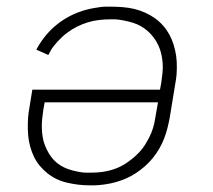

<svg xmlns="http://www.w3.org/2000/svg" viewBox="-20 -548 640 576"><path d="M249 8Q232 8 215 6Q198 4 181 0Q164 -4 149.5 -11Q135 -18 122.5 -28Q110 -38 99.5 -50.5Q89 -63 82 -77.5Q75 -92 70.5 -108.5Q66 -125 64.5 -141.5Q63 -158 63.5 -178.5Q64 -199 66 -211L77 -279H460L464 -301Q466 -315 467.5 -329.5Q469 -344 468 -358Q467 -372 464 -385.5Q461 -399 455.5 -411Q450 -423 442 -434Q434 -445 424 -454Q414 -463 402.5 -469.5Q391 -476 378 -480Q365 -484 349 -487Q333 -490 324 -490H311Q294 -490 277 -488Q260 -486 243.5 -481Q227 -476 211 -468Q195 -460 180.5 -449Q166 -438 151.5 -422Q137 -406 132 -396L125 -383L89 -399Q99 -418 112.5 -435.5Q126 -453 142.5 -467.5Q159 -482 177.5 -493Q196 -504 216 -511.5Q236 -519 260 -523.5Q284 -528 297 -528H313Q331 -528 349 -526.5Q367 -525 383.5 -521Q400 -517 415.5 -510Q431 -503 444.5 -493.5Q458 -484 469 -471.5Q480 -459 488 -444.5Q496 -430 501 -413.5Q506 -397 508.5 -380Q511 -363 510.5 -342Q510 -321 508 -310L489 -194Q486 -178 482 -162.5Q478 -147 472 -131.5Q466 -116 457.5 -101.5Q449 -87 438.5 -74Q428 -61 415 -49.5Q402 -38 387.5 -28.5Q373 -19 358 -12.5Q343 -6 327 -1.5Q311 3 292.5 5.5Q274 8 263 8ZM238 -30H250Q263 -30 276 -31Q289 -32 302.5 -35Q316 -38 329 -43Q342 -48 354 -55.5Q366 -63 377 -72Q388 -81 398 -91.5Q408 -102 415 -113.5Q422 -125 428.5 -137.5Q435 -150 439.5 -165.5Q444 -181 445 -190L454 -241H114L110 -219Q108 -205 106.5 -191Q105 -177 105.5 -163.5Q106 -150 108 -137Q110 -124 115 -111.5Q120 -99 126.5 -88Q133 -77 141.5 -68Q150 -59 161 -52Q172 -45 185 -40.5Q198 -36 213.5 -33Q229 -30 238 -30Z"/></svg>

Font: Iosevka Aile Extralight
Style: Italic
Weight: 200
Italic angle: -9°
Designer: Belleve Invis
Foundry: Belleve Invis
Version: Version 31.1.0; ttfautohint (v1.8.4)